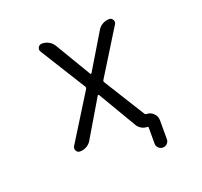

<svg xmlns="http://www.w3.org/2000/svg" viewBox="-148 -925 1296 1232"><g transform="rotate(-20 500.0 -308.5)"><path d="M483.4 -467.8Q485.4 -464.8 488.3 -464.8Q491.2 -464.8 493.2 -467.8L638.7 -710Q650.4 -730.5 671.9 -742.7Q693.4 -754.9 717.8 -754.9Q734.4 -754.9 742.7 -739.7Q751 -724.6 742.2 -710.9L549.8 -400.4Q544.9 -392.6 549.8 -384.8L722.7 -107.4Q726.6 -100.6 734.4 -100.6Q762.7 -100.6 782.7 -80.6Q802.7 -60.5 802.7 -32.2V95.7Q802.7 113.3 790.5 125.5Q778.3 137.7 760.7 137.7Q743.2 137.7 731 125.5Q718.8 113.3 718.8 95.7V-14.6Q718.8 -20.5 712.9 -20.5Q691.4 -20.5 672.4 -31.2Q653.3 -42 642.6 -61.5L491.2 -318.4Q489.3 -321.3 486.3 -321.3Q483.4 -321.3 481.4 -318.4L332 -66.4Q320.3 -44.9 298.8 -32.7Q277.3 -20.5 252.9 -20.5Q235.4 -20.5 227.5 -35.2Q223.6 -43 223.6 -49.8Q223.6 -57.6 227.5 -65.4L425.8 -383.8Q430.7 -392.6 425.8 -400.4L233.4 -709Q228.5 -716.8 228.5 -724.6Q228.5 -732.4 232.4 -739.3Q241.2 -754.9 258.8 -754.9Q284.2 -754.9 305.7 -742.7Q327.1 -730.5 339.8 -709Z"/></g></svg>

Font: Rounded-X Mgen+ 1mn regular
Style: Regular
Weight: 400
Designer: [Source Han Sans]
Ryoko NISHIZUKA  (kana & ideographs); Paul D. Hunt (Latin, Greek & Cyrillic); Wenlong ZHANG  (bopomofo
Version: Version 1.059.20150602